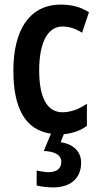

<svg xmlns="http://www.w3.org/2000/svg" viewBox="-20 -573 428 833"><path d="M332 133C332 85 299 52 243 44L257 9C294 6 329 -6 357 -27V-123C323 -99 286 -86 251 -86C182 -86 150 -153 150 -268C150 -392 189 -458 251 -458C280 -458 308 -449 336 -431L366 -520C331 -542 292 -553 244 -553C104 -553 38 -437 38 -267C38 -101 91 -9 201 7L170 82C216 84 246 98 246 130C246 159 224 174 191 174C177 174 158 171 139 167V232C161 237 186 240 211 240C288 240 332 199 332 133Z"/></svg>

Font: Noto Sans Hebrew ExtraCondensed SemiBold
Style: Regular
Weight: 600
Width: 2
Designer: Ben Nathan
Foundry: Google LLC
Version: Version 3.001